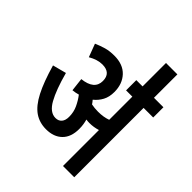

<svg xmlns="http://www.w3.org/2000/svg" viewBox="-223 -933 1061 1061"><g transform="rotate(45 307.5 -402.5)"><path d="M371 -208Q371 -145 336.5 -111Q302 -77 242 -77Q190 -77 151 -104Q112 -131 80.5 -192Q49 -253 20 -354L100 -375Q128 -271 159.5 -214.5Q191 -158 235 -158Q258 -158 271 -173Q284 -188 284 -216Q284 -253 269.5 -284Q255 -315 235 -341Q215 -335 193 -333L184 -411Q276 -421 276 -488Q276 -551 209 -551Q171 -551 128 -526L99 -603Q129 -616 157 -624Q185 -632 222 -632Q290 -632 327 -592.5Q364 -553 364 -490Q364 -451 349 -423Q334 -395 309 -375Q318 -365 325 -354Q349 -349 377 -349Q419 -349 452 -361V-542H403V-622H615V-542H540V0H452V-281Q436 -276 420 -273.5Q404 -271 387 -271Q376 -271 362 -273Q366 -259 368.5 -243Q371 -227 371 -208ZM452 -615V-805H541V-615Z"/></g></svg>

Font: Noto Sans ExtraCondensed Medium
Style: Italic
Weight: 500
Width: 2
Italic angle: -12°
Designer: Monotype Design Team
Foundry: Monotype Imaging Inc.
Version: Version 2.013; ttfautohint (v1.8.4.7-5d5b)